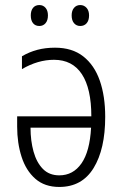

<svg xmlns="http://www.w3.org/2000/svg" viewBox="-20 -731 485 761"><path d="M198 -542Q266 -542 310 -507.5Q354 -473 375.5 -411.5Q397 -350 397 -268Q397 -140 351 -65Q305 10 215 10Q157 10 120 -22.5Q83 -55 65.5 -109.5Q48 -164 48 -229V-270H342Q342 -380 304.5 -437Q267 -494 194 -494Q130 -494 67 -457V-508Q96 -525 128 -533.5Q160 -542 198 -542ZM101 -225Q101 -173 113 -130Q125 -87 150 -61.5Q175 -36 215 -36Q270 -36 303 -83.5Q336 -131 341 -225ZM102 -670Q102 -689 111 -700Q120 -711 136 -711Q151 -711 160.5 -700Q170 -689 170 -670Q170 -650 160.5 -639Q151 -628 136 -628Q120 -628 111 -639Q102 -650 102 -670ZM264 -670Q264 -689 273.5 -700Q283 -711 298 -711Q313 -711 323 -700Q333 -689 333 -670Q333 -650 323.5 -639Q314 -628 298 -628Q283 -628 273.5 -639Q264 -650 264 -670Z"/></svg>

Font: Noto Sans Condensed Light
Style: Regular
Weight: 300
Width: 3
Designer: Monotype Design Team
Foundry: Monotype Imaging Inc.
Version: Version 2.013; ttfautohint (v1.8.4.7-5d5b)